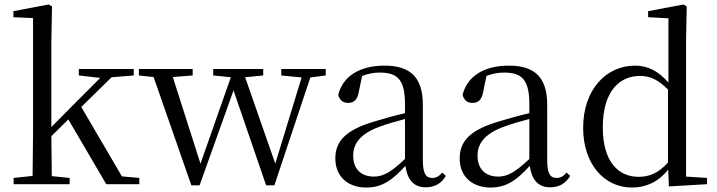

<svg xmlns="http://www.w3.org/2000/svg" viewBox="-20 -825 3213 860"><path d="M333 -487 429 -476 320 -367 210 -256V-641L213 -796L198 -805L40 -775V-748L128 -744V-229L126 -37L41 -28V0H292V-28L212 -36L210 -215L286 -290L456 0H604V-28L526 -35L344 -346L480 -479L579 -487V-516H333Z M1240 -487 1331 -478 1213 -92 1078 -479 1159 -487V-516H935V-487L1014 -479L878 -92L754 -480L843 -487V-516H602V-487L668 -480L837 5H874L1026 -420L1172 5H1209L1370 -478L1439 -487V-516H1240Z M1887 14C1926 14 1956 -2 1977 -37L1961 -52C1945 -34 1933 -28 1916 -28C1889 -28 1874 -45 1874 -108V-355C1874 -479 1818 -531 1702 -531C1589 -531 1515 -482 1495 -400C1501 -377 1516 -364 1539 -364C1564 -364 1581 -377 1587 -413L1602 -485C1629 -495 1654 -500 1680 -500C1759 -500 1794 -470 1794 -359V-318C1750 -308 1703 -295 1661 -282C1529 -244 1482 -193 1482 -115C1482 -32 1541 15 1620 15C1692 15 1737 -18 1796 -82C1804 -22 1832 14 1887 14ZM1794 -113C1731 -53 1695 -34 1655 -34C1599 -34 1562 -66 1562 -128C1562 -183 1595 -226 1679 -257C1713 -270 1753 -281 1794 -292Z M2444 14C2483 14 2513 -2 2534 -37L2518 -52C2502 -34 2490 -28 2473 -28C2446 -28 2431 -45 2431 -108V-355C2431 -479 2375 -531 2259 -531C2146 -531 2072 -482 2052 -400C2058 -377 2073 -364 2096 -364C2121 -364 2138 -377 2144 -413L2159 -485C2186 -495 2211 -500 2237 -500C2316 -500 2351 -470 2351 -359V-318C2307 -308 2260 -295 2218 -282C2086 -244 2039 -193 2039 -115C2039 -32 2098 15 2177 15C2249 15 2294 -18 2353 -82C2361 -22 2389 14 2444 14ZM2351 -113C2288 -53 2252 -34 2212 -34C2156 -34 2119 -66 2119 -128C2119 -183 2152 -226 2236 -257C2270 -270 2310 -281 2351 -292Z M2976 10 3147 0V-28L3053 -34V-644L3056 -796L3042 -805L2883 -775V-748L2974 -743V-455C2928 -509 2878 -531 2825 -531C2695 -531 2592 -424 2592 -252C2592 -93 2684 15 2811 15C2874 15 2930 -11 2973 -65ZM2972 -97C2930 -51 2891 -33 2840 -33C2749 -33 2680 -102 2680 -254C2680 -418 2756 -485 2847 -485C2892 -485 2929 -467 2972 -424Z"/></svg>

Font: Noto Serif CJK TC
Style: Regular
Weight: 400
Designer: Ryoko NISHIZUKA 西塚涼子 (kana & ideographs); Frank Grießhammer (Latin, Greek & Cyrillic); Wenlong ZHANG 张文龙 (bopomofo); San
Foundry: Adobe
Version: Version 2.001;hotconv 1.1.0;makeotfexe 2.6.0